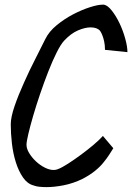

<svg xmlns="http://www.w3.org/2000/svg" viewBox="-20 -763 558 810"><path d="M422.9 -552.7Q422.9 -573.2 419.4 -588.4Q416 -603.5 412.1 -613.3Q408.2 -624 402.3 -632.8Q389.6 -647.5 362.3 -647.5Q338.9 -647.5 309.1 -634.8Q279.3 -622.1 251 -591.8Q236.3 -576.2 218.8 -541Q201.2 -505.9 183.6 -460.9Q166 -416 149.4 -367.2Q132.8 -318.4 120.1 -274.9Q107.4 -231.4 99.6 -198.2Q91.8 -165 91.8 -152.3Q91.8 -135.7 103 -117.2Q114.3 -98.6 131.3 -82.5Q148.4 -66.4 168.5 -56.2Q188.5 -45.9 206.1 -45.9Q214.8 -45.9 222.7 -48.8Q241.2 -55.7 267.6 -72.8Q293.9 -89.8 321.8 -110.4Q349.6 -130.9 374.5 -151.9Q399.4 -172.9 414.1 -189.5L458 -137.7Q450.2 -126 441.4 -111.3Q430.7 -94.7 417 -78.1Q403.3 -60.5 381.8 -43Q360.4 -25.4 329.1 -8.8Q289.1 10.7 249 18.6Q209 26.4 176.8 26.4Q160.2 26.4 146 24.9Q131.8 23.4 122.1 19.5Q95.7 12.7 77.1 -14.2Q58.6 -41 46.9 -78.1Q35.2 -115.2 30.3 -157.7Q25.4 -200.2 25.4 -238.3Q25.4 -268.6 41.5 -315.4Q57.6 -362.3 81.1 -414.1Q104.5 -466.8 129.4 -515.1Q154.3 -563.5 170.9 -597.7Q186.5 -629.9 219.2 -656.7Q252 -683.6 288.6 -702.6Q325.2 -721.7 358.9 -732.4Q392.6 -743.2 411.1 -743.2H418.9Q434.6 -740.2 452.1 -717.8Q469.7 -695.3 484.4 -664.6Q499 -633.8 508.3 -600.1Q517.6 -566.4 517.6 -543Z"/></svg>

Font: Miniver
Style: Regular
Weight: 400
Designer: Dathan Boardman
Foundry: Open Window
Version: Version 1.000